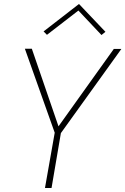

<svg xmlns="http://www.w3.org/2000/svg" viewBox="-20 -945 630 965"><path d="M552 -699 274 -310 140 -700H105L255 -278L206 0H239L286 -276L590 -699ZM374 -892 490 -769 510 -785 377 -925 199 -787 216 -770Z"/></svg>

Font: Jost ExtraLight
Style: Italic
Weight: 250
Italic angle: -5°
Version: Version 3.710